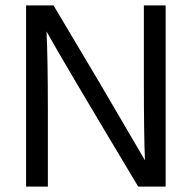

<svg xmlns="http://www.w3.org/2000/svg" viewBox="-20 -694 713 714"><path d="M158 0H77V-674H179L348 -390L519 -98Q515 -195 515 -389V-674H596V0H494Q214 -467 153 -577Q158 -473 158 -284Z"/></svg>

Font: Hind Mysuru
Style: Regular
Weight: 400
Designer: Manushi Parikh, Hitesh Malaviya
Foundry: Indian Type Foundry
Version: Version 0.703;PS 1.0;hotconv 1.0.86;makeotf.lib2.5.63406